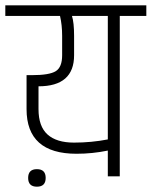

<svg xmlns="http://www.w3.org/2000/svg" viewBox="-40 -664 571 723"><path d="M194 -529Q194 -570 186 -604H-20V-644H511V-604H411V0H366V-97Q308 -85 248 -85Q60 -85 60 -253V-381H80Q146 -381 170 -396Q194 -411 194 -456ZM239 -529V-456Q239 -339 105 -339V-253Q105 -188 139 -157.5Q173 -127 238.5 -127Q304 -127 366 -139V-604H231Q239 -579 239 -529ZM99 39Q66 39 66 6Q66 -27 99 -27Q132 -27 132 6Q132 39 99 39Z"/></svg>

Font: Khand Light
Style: Regular
Weight: 300
Designer: Devanagari: Sanchit Sawaria, Jyotish Sonowal; Latin: Satya Rajpurohit
Foundry: Indian Type Foundry
Version: Version 1.101;PS 1.0;hotconv 1.0.78;makeotf.lib2.5.61930; tt